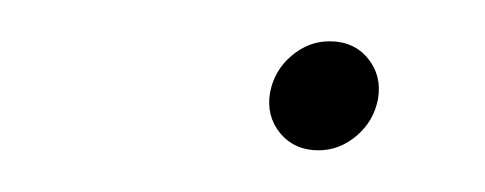

<svg xmlns="http://www.w3.org/2000/svg" viewBox="-20 -542 235 93"><path d="M134.3 -469.2Q122.6 -469.2 115.7 -477.5Q108.9 -485.8 110.8 -497.1Q112.8 -507.8 121.1 -514.9Q129.4 -522 139.6 -522Q151.4 -522 158.2 -513.7Q165 -505.4 163.1 -494.1Q161.1 -483.4 152.8 -476.3Q144.5 -469.2 134.3 -469.2Z"/></svg>

Font: Inter Display Thin
Style: Italic
Weight: 100
Italic angle: -9.39999°
Designer: Rasmus Andersson
Foundry: rsms
Version: Version 4.000;git-a52131595